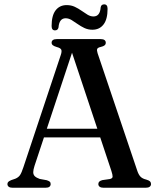

<svg xmlns="http://www.w3.org/2000/svg" viewBox="-20 -884 750 904"><path d="M172 -278H469L472 -237H167ZM218.5 -17.5Q218.5 -9.5 212.8 -4.8Q207 0 194 0H39.5Q27 0 21 -4.8Q15 -9.5 15 -17.5Q15 -23.5 18.8 -27.5Q22.5 -31.5 33 -36L52 -42.5Q66.5 -48.5 74 -59.2Q81.5 -70 90.5 -97.5L266 -624.5Q272 -642 268.5 -650Q265 -658 247.5 -662.5Q234 -666.5 228.5 -671.2Q223 -676 223 -683Q223 -691 229.2 -695.5Q235.5 -700 248 -700H453.5Q466 -700 472 -695.5Q478 -691 478 -683Q478 -675.5 472.8 -670.8Q467.5 -666 454.5 -663Q440.5 -660 437.8 -653.8Q435 -647.5 439.5 -633.5L625.5 -82.5Q632 -62 641.5 -52.2Q651 -42.5 668.5 -38.5Q682 -34.5 686.5 -29.8Q691 -25 691 -17.5Q691 -9.5 684.8 -4.8Q678.5 0 666 0H467.5Q455.5 0 449.2 -4.8Q443 -9.5 443 -17.5Q443 -24.5 447.5 -29Q452 -33.5 462 -36L497 -41Q510 -44 510.2 -52.2Q510.5 -60.5 504.5 -79L313 -654L327.5 -661L142.5 -103Q136.5 -84.5 136.5 -73Q136.5 -61.5 144 -54.2Q151.5 -47 167 -41.5L200 -35.5Q209.5 -32.5 214 -28.8Q218.5 -25 218.5 -17.5ZM415 -744Q394.5 -744 377.2 -752.2Q360 -760.5 345.2 -771Q330.5 -781.5 316.8 -789.8Q303 -798 289 -798Q259 -798 255.5 -755Q252.5 -741 239 -741Q223 -741 223 -761.5Q223 -811 242 -835.5Q261 -860 294 -860Q315 -860 332 -852Q349 -844 363.8 -833.5Q378.5 -823 392.2 -814.8Q406 -806.5 420 -806.5Q451 -806.5 454 -849.5Q456.5 -863.5 470.5 -863.5Q486.5 -863.5 486.5 -842.5Q486.5 -793.5 467.5 -768.8Q448.5 -744 415 -744Z"/></svg>

Font: Fraunces 18pt
Style: Regular
Weight: 400
Version: Version 1.000;[b76b70a41]